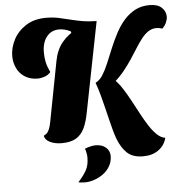

<svg xmlns="http://www.w3.org/2000/svg" viewBox="-63 -785 1059 1104"><g transform="rotate(-5 467.0 -233.5)"><path d="M604 -303 493 -307Q517 -318 535 -346.5Q553 -375 569.5 -414.5Q586 -454 604 -498Q622 -542 644.5 -584Q667 -626 696 -658Q723 -688 758.5 -706.5Q794 -725 841 -725Q887 -725 910.5 -703Q934 -681 934 -651Q934 -635 926.5 -617.5Q919 -600 903 -584Q894 -587 885 -588.5Q876 -590 869 -590Q844 -590 823.5 -577Q803 -564 784.5 -541Q766 -518 747.5 -488.5Q729 -459 708 -427Q687 -395 661.5 -363Q636 -331 604 -303ZM729 138Q669 138 636.5 107Q604 76 584 23Q575 -1 567.5 -29.5Q560 -58 552 -90.5Q544 -123 535.5 -158Q527 -193 517 -230.5Q507 -268 493 -307L604 -313Q625 -293 646.5 -260Q668 -227 689 -188Q710 -149 731 -109.5Q752 -70 773.5 -36.5Q795 -3 818 18.5Q841 40 865 43Q854 86 818.5 112Q783 138 729 138ZM269 22Q230 22 201.5 8Q173 -6 170 -30Q186 -37 194.5 -49.5Q203 -62 208.5 -83Q214 -104 220 -139L280 -452Q292 -516 327 -558Q362 -600 413.5 -624Q465 -648 530 -660L428 -143Q418 -89 401 -52.5Q384 -16 353 3Q322 22 269 22ZM166 -360Q121 -360 90 -380Q59 -400 44 -432.5Q29 -465 29 -501Q29 -549 53 -595.5Q77 -642 124.5 -673Q172 -704 242 -704Q281 -704 314 -697Q347 -690 378 -682Q409 -674 445.5 -667.5Q482 -661 530 -660L379 -604L377 -614Q359 -623 342.5 -627Q326 -631 311 -631Q266 -631 239 -597.5Q212 -564 212 -506Q212 -477 217.5 -451Q223 -425 239 -391Q224 -374 203 -367Q182 -360 166 -360ZM384 258Q375 258 362.5 257Q350 256 345 254Q376 220 392.5 190.5Q409 161 409 117Q409 104 406 89Q403 74 399 66Q407 61 427 56Q447 51 461 51Q499 51 521 70.5Q543 90 543 119Q543 152 527.5 178.5Q512 205 487.5 222.5Q463 240 435.5 249Q408 258 384 258Z"/></g></svg>

Font: Sansita Swashed Light ExtraBold
Style: Regular
Weight: 800
Version: Version 1.003